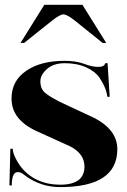

<svg xmlns="http://www.w3.org/2000/svg" viewBox="-20 -762 520 787"><path d="M239.7 -703.1Q226.1 -703.1 193.8 -677.7L78.6 -585.9H64L161.6 -742.2H317.9L415.5 -585.9H400.9L286.6 -677.7Q254.4 -703.1 239.7 -703.1ZM411.1 -502.9Q411.1 -502.9 420.9 -502.9L429.7 -365.2H419.9Q416 -401.9 387.2 -444.3Q370.1 -469.2 333 -486.1Q295.9 -502.9 245.1 -502.9Q199.2 -502.9 172.4 -479Q145.5 -455.1 145.5 -428.7Q145.5 -395.5 168 -378.9Q188.5 -363.3 222.7 -345.7L369.1 -277.3Q460.9 -228.5 460.9 -150.4Q460.9 4.9 226.6 4.9Q189.9 4.9 157.2 -4.9Q112.3 -18.6 77.1 -46.9Q64.9 -56.6 52.7 -56.6Q28.3 -56.6 28.3 -2H18.6L22.5 -152.3H32.2Q32.2 -137.7 43 -115.2Q73.7 -51.3 135.3 -23.4Q176.3 -4.9 226.6 -4.9Q326.2 -4.9 326.2 -79.1Q326.2 -131.8 267.6 -162.1L129.9 -224.6Q79.1 -247.6 52.2 -282.2Q27.3 -314.9 27.3 -358.4Q27.3 -430.7 87.4 -471.7Q146.5 -512.7 245.1 -512.7Q292 -512.7 325.7 -500Q356.9 -487.8 382.6 -487.8Q408.2 -487.8 411.1 -502.9Z"/></svg>

Font: spinwerad
Style: Bold
Weight: 700
Width: 7
Version: Version 0.3